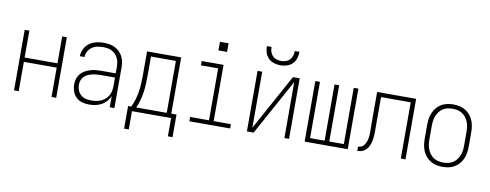

<svg xmlns="http://www.w3.org/2000/svg" viewBox="-71 -1104 4141 1624"><g transform="rotate(10 2000.0 -291.5)"><path d="M69 0V-520H109V-289H391V-520H431V0H391V-252H109V0Z M714 8Q684 8 654.5 0Q625 -8 603 -29Q581 -50 571 -79Q561 -108 561 -138Q561 -163 568 -186.5Q575 -210 590.5 -228.5Q606 -247 627.5 -259.5Q649 -272 672 -279Q695 -286 719.5 -288.5Q744 -291 768 -291H891V-348Q891 -367 887.5 -386Q884 -405 875.5 -422.5Q867 -440 853.5 -453.5Q840 -467 823 -476Q806 -485 787 -488Q768 -491 748 -491Q723 -491 698 -486Q673 -481 652.5 -466.5Q632 -452 619.5 -429Q607 -406 607 -381H567Q567 -403 574 -424Q581 -445 593.5 -463Q606 -481 624 -494Q642 -507 662.5 -514.5Q683 -522 704.5 -525Q726 -528 748 -528Q773 -528 797 -524Q821 -520 843 -509Q865 -498 882.5 -481Q900 -464 911 -442.5Q922 -421 926.5 -396.5Q931 -372 931 -348V0H891V-96Q881 -71 862.5 -50Q844 -29 820 -16Q796 -3 769 2.5Q742 8 714 8ZM727 -29Q748 -29 769 -32.5Q790 -36 809.5 -44.5Q829 -53 845 -67Q861 -81 871.5 -99Q882 -117 886.5 -138Q891 -159 891 -180V-255H768Q749 -255 730 -253Q711 -251 693 -246.5Q675 -242 657.5 -233.5Q640 -225 626.5 -211.5Q613 -198 607 -179.5Q601 -161 601 -142Q601 -118 610 -95Q619 -72 637 -56Q655 -40 679 -34.5Q703 -29 727 -29Z M1042 157V-37H1069Q1085 -70 1095.5 -105.5Q1106 -141 1111.5 -177.5Q1117 -214 1118.5 -251Q1120 -288 1120 -325V-520H1413V-37H1458V157H1418V0H1082V157ZM1374 -37V-483H1160V-325Q1160 -288 1158.5 -251Q1157 -214 1152 -178Q1147 -142 1137 -106Q1127 -70 1112 -37Z M1575 0V-37H1737V-483H1589V-520H1777V-37H1925V0ZM1713 -633V-707H1787V-633Z M2069 0V-520H2109V-39L2373 -520H2431V0H2391V-481L2127 0ZM2250 -600Q2222 -600 2194.5 -608.5Q2167 -617 2147 -637Q2127 -657 2118.5 -684.5Q2110 -712 2110 -740H2150Q2150 -720 2156 -699.5Q2162 -679 2176 -664.5Q2190 -650 2210 -643.5Q2230 -637 2250 -637Q2270 -637 2290 -643.5Q2310 -650 2324 -664.5Q2338 -679 2344 -699.5Q2350 -720 2350 -740H2390Q2390 -712 2381.5 -684.5Q2373 -657 2353 -637Q2333 -617 2305.5 -608.5Q2278 -600 2250 -600Z M2565 0V-520H2605V-37H2730V-520H2770V-37H2895V-520H2935V0Z M3017 0V-37Q3029 -37 3040.5 -41Q3052 -45 3060.5 -53Q3069 -61 3075 -71.5Q3081 -82 3085 -93Q3089 -104 3091.5 -115.5Q3094 -127 3095 -138.5Q3096 -150 3096.5 -162Q3097 -174 3097 -186Q3097 -205 3096.5 -223.5Q3096 -242 3096 -261V-520H3431V0H3391V-483H3136V-261Q3136 -252 3136 -242Q3136 -232 3136 -223Q3136 -205 3136 -187Q3136 -169 3135 -151Q3134 -133 3131 -115.5Q3128 -98 3122.5 -81Q3117 -64 3107.5 -48.5Q3098 -33 3084 -21.5Q3070 -10 3052.5 -5Q3035 0 3017 0Z M3750 8Q3723 8 3697 2.5Q3671 -3 3648 -16.5Q3625 -30 3607.5 -50.5Q3590 -71 3579.5 -95.5Q3569 -120 3565 -146.5Q3561 -173 3561 -200V-320Q3561 -347 3565 -373.5Q3569 -400 3579.5 -424.5Q3590 -449 3607.5 -469.5Q3625 -490 3648 -503.5Q3671 -517 3697 -522.5Q3723 -528 3750 -528Q3777 -528 3803 -522.5Q3829 -517 3852 -503.5Q3875 -490 3892.5 -469.5Q3910 -449 3920.5 -424.5Q3931 -400 3935 -373.5Q3939 -347 3939 -320V-200Q3939 -173 3935 -146.5Q3931 -120 3920.5 -95.5Q3910 -71 3892.5 -50.5Q3875 -30 3852 -16.5Q3829 -3 3803 2.5Q3777 8 3750 8ZM3750 -29Q3772 -29 3793 -33.5Q3814 -38 3832 -49.5Q3850 -61 3863.5 -78.5Q3877 -96 3885 -116Q3893 -136 3896 -157Q3899 -178 3899 -200V-320Q3899 -342 3896 -363Q3893 -384 3885 -404Q3877 -424 3863.5 -441.5Q3850 -459 3832 -470.5Q3814 -482 3793 -486.5Q3772 -491 3750 -491Q3728 -491 3707 -486.5Q3686 -482 3668 -470.5Q3650 -459 3636.5 -441.5Q3623 -424 3615 -404Q3607 -384 3604 -363Q3601 -342 3601 -320V-200Q3601 -178 3604 -157Q3607 -136 3615 -116Q3623 -96 3636.5 -78.5Q3650 -61 3668 -49.5Q3686 -38 3707 -33.5Q3728 -29 3750 -29Z"/></g></svg>

Font: Iosevka SS04 Extralight
Style: Regular
Weight: 200
Monospace: yes
Designer: Belleve Invis
Foundry: Belleve Invis
Version: Version 19.0.0; ttfautohint (v1.8.4)